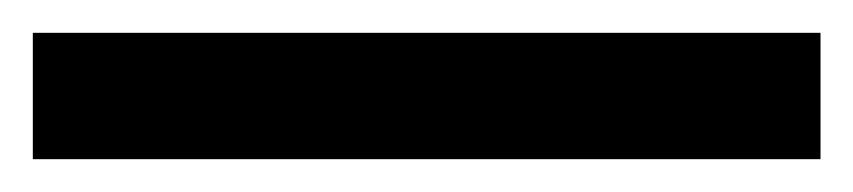

<svg xmlns="http://www.w3.org/2000/svg" viewBox="-20 105 520 117"><path d="M480 202H0V125H480Z"/></svg>

Font: Akaya Telivigala
Style: Regular
Weight: 400
Designer: Vaishnavi Murthy Yerkadithaya, Juan Luis Blanco Aristondo
Version: Version 1.002; ttfautohint (v1.8.3)